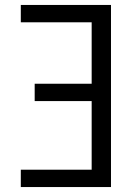

<svg xmlns="http://www.w3.org/2000/svg" viewBox="-20 -755 540 775"><path d="M64 0V-70H350V-347H120V-417H350V-665H64V-735H428V0Z"/></svg>

Font: Iosevka Fixed
Style: Regular
Weight: 400
Monospace: yes
Designer: Belleve Invis
Foundry: Belleve Invis
Version: Version 33.2.4